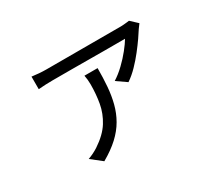

<svg xmlns="http://www.w3.org/2000/svg" viewBox="-117 -784 1235 1099"><g transform="rotate(-30 500.0 -235.0)"><path d="M865 -505Q861 -499 855 -491.5Q849 -484 845 -478Q834 -460 813.5 -430.5Q793 -401 766 -366.5Q739 -332 707.5 -299.5Q676 -267 642 -244L577 -289Q612 -311 646 -343.5Q680 -376 707.5 -410.5Q735 -445 749 -469Q735 -469 697.5 -469Q660 -469 609.5 -469Q559 -469 504 -469.5Q449 -470 399.5 -470Q350 -470 315.5 -470Q281 -470 271 -470Q249 -470 224.5 -469Q200 -468 177 -466V-549Q198 -546 223.5 -544Q249 -542 271 -542Q281 -542 317 -542Q353 -542 405.5 -542Q458 -542 515 -542Q572 -542 624.5 -542Q677 -542 715.5 -542Q754 -542 765 -542Q773 -542 783.5 -543Q794 -544 804 -545Q814 -546 820 -547ZM529 -402Q529 -338 524.5 -281.5Q520 -225 507 -174.5Q494 -124 468.5 -79.5Q443 -35 401 4Q359 43 296 79L225 23Q242 17 259.5 8.5Q277 0 294 -11Q362 -56 394.5 -108Q427 -160 437.5 -218.5Q448 -277 448 -342Q448 -357 446.5 -372.5Q445 -388 442 -402Z"/></g></svg>

Font: Noto Sans TC
Style: Regular
Weight: 400
Designer: Ryoko NISHIZUKA  (kana, bopomofo & ideographs); Paul D. Hunt (Latin, Greek & Cyrillic); Sandoll Communications , Soo-you
Foundry: Adobe
Version: Version 2.004-H2;hotconv 1.0.118;makeotfexe 2.5.65603